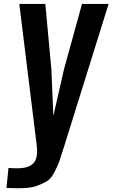

<svg xmlns="http://www.w3.org/2000/svg" viewBox="-20 -830 581 991"><path d="M13.2 140.1 23.9 36.6Q46.4 38.6 64.9 38.6Q86.4 39.1 102.5 36.1Q132.8 31.2 149.2 16.1Q165.5 1 169.4 -24.4Q171.4 -36.1 171.4 -50.3Q171.4 -66.4 168.9 -85L79.6 -809.6H213.9L245.1 -472.7L255.4 -231.9L310.1 -471.7L403.3 -809.6H540.5L311 -74.2Q294.4 -21 285.9 3.2Q277.3 27.3 260.5 59.1Q243.7 90.8 226.6 102.3Q209.5 113.8 179.2 126Q148.4 138.7 109.4 140.6Q91.8 141.6 71.3 141.6Q44.9 141.6 13.2 140.1Z"/></svg>

Font: Oswald
Style: Medium
Weight: 500
Designer: Vernon Adams
Foundry: Vernon Adams
Version: 3.0; ttfautohint (v0.94.23-7a4d-dirty) -l 8 -r 50 -G 150 -x 